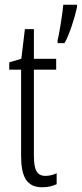

<svg xmlns="http://www.w3.org/2000/svg" viewBox="-20 -780 345 810"><path d="M305 -750V-760H247C245 -731 229 -630 223 -611V-598H252C272 -630 297 -711 305 -750ZM172 -38C133 -38 123 -67 123 -126V-486H217V-532H123V-657H85L70 -532L19 -517V-486H69V-123C69 -35 92 10 158 10C183 10 202 5 219 -3V-49C206 -43 189 -38 172 -38Z"/></svg>

Font: Noto Sans Lao Looped ExtraCondensed Light
Style: Regular
Weight: 300
Width: 2
Designer: Mark Frömberg, Ben Mitchell
Foundry: The Fontpad Ltd
Version: Version 1.002